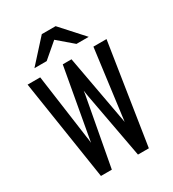

<svg xmlns="http://www.w3.org/2000/svg" viewBox="-217 -1042 1049 1161"><g transform="rotate(-30 308.0 -461.0)"><path d="M140.5 0 32.5 -700H120.5L183 -249Q184.5 -240.5 186.2 -228Q188 -215.5 189 -203.5Q190.5 -214 193 -227.2Q195.5 -240.5 197 -249.5L278 -700H339L420.5 -253.5Q422.5 -243.5 424.5 -232.8Q426.5 -222 428 -211Q430 -223.5 431.2 -233.8Q432.5 -244 433.5 -252.5L492 -700H583.5L475 0H399L315.5 -451.5Q313.5 -463.5 311.5 -475.2Q309.5 -487 308 -499Q306.5 -487 304.8 -475.8Q303 -464.5 300.5 -453L216.5 0ZM118 -765.5 259.5 -921.5H356L497 -765.5H411.5L307.5 -854.5L203.5 -765.5Z"/></g></svg>

Font: Overpass Mono Light Medium
Style: Regular
Weight: 500
Monospace: yes
Version: Version 4.000